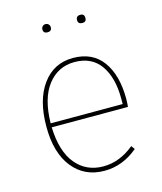

<svg xmlns="http://www.w3.org/2000/svg" viewBox="-109 -792 744 883"><g transform="rotate(-15 263.0 -351.0)"><path d="M171 -692Q171 -700 176.5 -706Q182 -712 191 -712Q200 -712 205.5 -706Q211 -700 211 -692Q211 -673 191 -673Q171 -673 171 -692ZM357 -673Q336 -673 336 -692Q336 -712 357 -712Q376 -712 376 -692Q376 -673 357 -673ZM461 -284Q461 -268 459 -246H96Q100 -130 149.5 -70.5Q199 -11 280 -11Q358 -11 427 -68L439 -51Q367 10 280 10Q185 10 129 -60Q73 -130 73 -255Q73 -382 127 -455.5Q181 -529 272 -529Q365 -529 413 -463Q461 -397 461 -284ZM439 -265V-292Q439 -391 397.5 -450Q356 -509 274 -509Q196 -509 147 -446.5Q98 -384 96 -265Z"/></g></svg>

Font: FiraGO Thin
Style: Regular
Weight: 100
Designer: bBox Type
Foundry: bBox Type GmbH
Version: Version 1.001;PS 001.001;hotconv 1.0.88;makeotf.lib2.5.64775